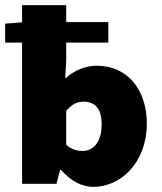

<svg xmlns="http://www.w3.org/2000/svg" viewBox="-28 -716 630 748"><path d="M336 12C442 12 544 -82 544 -235C544 -368 467 -460 349 -460C305 -460 261 -442 226 -410L230 -482V-550H394V-630H230V-696H58V-629L-8 -624V-550H58V0H192L206 -54H210C248 -10 292 12 336 12ZM294 -128C272 -128 250 -134 230 -152V-284C252 -310 272 -320 298 -320C344 -320 368 -290 368 -232C368 -160 334 -128 294 -128Z"/></svg>

Font: Giro Sans Black
Style: Regular
Weight: 900
Designer: Paul D. Hunt
Foundry: Adobe Systems Incorporated
Version: Version 1.000;PS 1.0;hotconv 1.0.88;makeotf.lib2.5.647800